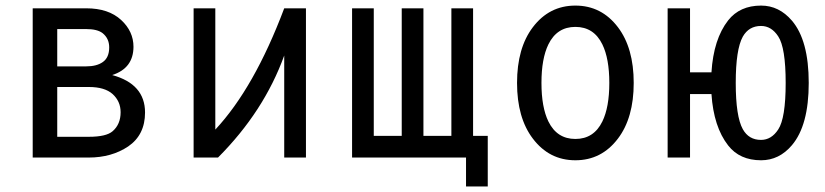

<svg xmlns="http://www.w3.org/2000/svg" viewBox="-20 -567 2970 691"><path d="M97.7 0V-537.1H290.5Q370.6 -537.1 416 -495.1Q460.4 -454.1 460.4 -398.4Q460 -321.3 383.8 -296.9Q502 -264.6 502 -162.1Q502 -81.5 441.4 -40Q381.8 0 299.3 0ZM186 -253.9V-74.7H299.8Q362.3 -74.7 385.3 -94.7Q414.1 -119.6 414.1 -163.1Q414.1 -202.1 385.3 -228.5Q356.9 -253.9 299.8 -253.9ZM186 -328.1H290Q328.1 -328.1 350.1 -343.8Q373 -359.9 373 -396.5Q373 -428.7 349.1 -447.8Q330.1 -462.4 290 -462.4H186Z M676.8 0V-537.1H754.9V-100.6Q895 -250.5 1002.9 -537.1H1081.1V0H1002.9V-367.2Q930.2 -166 764.6 0Z M1247.1 0V-537.1H1325.2V-78.1H1425.8V-537.1H1503.9V-78.1H1604.5V-537.1H1682.6V-78.1H1735.4V104H1657.2V0Z M2147.9 -129.9Q2172.9 -181.2 2172.9 -268.6Q2172.9 -356 2147.9 -407.2Q2117.2 -470.2 2050.8 -470.2Q1984.4 -470.2 1953.6 -407.2Q1928.7 -356 1928.7 -268.6Q1928.7 -181.2 1953.6 -129.9Q1984.4 -66.9 2050.8 -66.9Q2117.2 -66.9 2147.9 -129.9ZM1897.5 -68.4Q1840.8 -143.1 1840.8 -268.6Q1840.8 -394 1897.5 -468.8Q1956.5 -546.9 2050.8 -546.9Q2145 -546.9 2204.1 -468.8Q2260.7 -394 2260.7 -268.6Q2260.7 -143.1 2204.1 -68.4Q2145 9.8 2050.8 9.8Q1956.5 9.8 1897.5 -68.4Z M2382.8 0V-537.1H2463.4V-306.6H2540.5Q2547.9 -426.3 2600.6 -493.7Q2642.6 -546.9 2719.2 -546.9Q2783.7 -546.9 2830.1 -492.7Q2890.6 -421.9 2890.6 -268.6Q2890.6 -115.7 2830.1 -44.4Q2784.2 9.8 2719.2 9.8Q2642.1 9.8 2600.6 -43.5Q2548.3 -110.4 2540.5 -228.5H2463.4V0ZM2653.3 -102.1Q2674.8 -63.5 2718.8 -63.5Q2756.3 -63.5 2780.8 -101.1Q2807.6 -141.6 2807.6 -268.6Q2807.6 -395.5 2780.8 -436Q2756.3 -473.6 2718.8 -473.6Q2675.3 -473.6 2653.3 -435.1Q2627.9 -389.2 2627.9 -268.6Q2627.9 -147.9 2653.3 -102.1Z"/></svg>

Font: Consola Mono
Style: Book
Weight: 400
Monospace: yes
Designer: Wojciech Kalinowski "wmk69" (wmk69@o2.pl)
Foundry: Wojciech Kalinowski "wmk69" (wmk69@o2.pl)
Version: Version 2.1.0